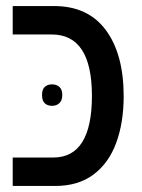

<svg xmlns="http://www.w3.org/2000/svg" viewBox="-20 -615 470 635"><path d="M22 0V-94H156Q284 -94 284 -298Q284 -501 151 -501H22V-595H159Q271 -595 330 -515.5Q389 -436 389 -297Q389 -210 364.5 -143Q340 -76 289.5 -38Q239 0 163 0ZM119 -301Q119 -319 128 -327.5Q137 -336 152 -336Q167 -336 176.5 -327.5Q186 -319 186 -301Q186 -283 176.5 -274Q167 -265 152 -265Q137 -265 128 -273.5Q119 -282 119 -301Z"/></svg>

Font: Noto Sans Hebrew Condensed Medium
Style: Regular
Weight: 500
Width: 3
Designer: Monotype Design Team
Foundry: Monotype Imaging Inc.
Version: Version 2.004; ttfautohint (v1.8.4.7-5d5b)